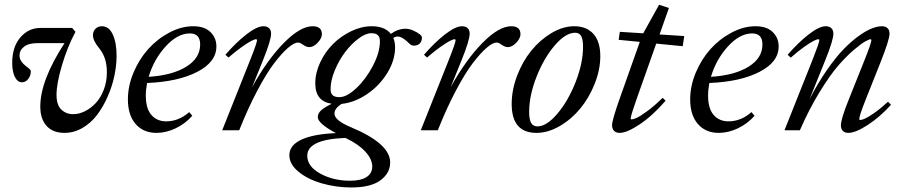

<svg xmlns="http://www.w3.org/2000/svg" viewBox="-20 -557 3864 821"><path d="M255.9 11.2Q206.1 11.2 179.2 -18.6Q152.3 -48.3 152.3 -101.6Q152.3 -212.9 255.9 -372.6H141.1Q102.5 -372.6 83 -357.4Q63.5 -342.3 63.5 -319.8Q63.5 -306.6 71 -295.2Q78.6 -283.7 87.6 -277.1Q96.7 -270.5 104.2 -263.9Q111.8 -257.3 111.8 -252.4Q111.8 -233.4 100.6 -219.2Q89.4 -205.1 74.2 -205.1Q55.2 -205.1 43.7 -227.8Q32.2 -250.5 32.2 -288.6Q32.2 -356.4 67.1 -397Q102.1 -437.5 152.3 -437.5H288.6L302.7 -420.9Q268.1 -356.4 244.9 -277.8Q221.7 -199.2 221.7 -151.9Q221.7 -107.9 242.2 -88.4Q262.7 -68.8 293 -68.8Q317.9 -68.8 343 -81.3Q368.2 -93.8 389.2 -116Q410.2 -138.2 423.6 -172.9Q437 -207.5 437 -248Q437 -310.5 405.3 -349.1Q377.4 -382.8 377.4 -406.2Q377.4 -422.9 388.2 -433.8Q398.9 -444.8 416 -444.8Q445.8 -444.8 462.2 -409.7Q478.5 -374.5 478.5 -318.8Q478.5 -277.3 469 -232.4Q459.5 -187.5 440.4 -144Q421.4 -100.6 395.3 -65.9Q369.1 -31.2 332.8 -10Q296.4 11.2 255.9 11.2Z M649.4 11.2Q592.8 11.2 559.8 -26.9Q526.9 -64.9 526.9 -131.8Q526.9 -189.5 551 -246.8Q575.2 -304.2 614 -347.4Q652.8 -390.6 704.1 -417.7Q755.4 -444.8 806.2 -444.8Q854.5 -444.8 879.9 -419.9Q905.3 -395 905.3 -358.4Q905.3 -292 823.5 -249.8Q741.7 -207.5 608.9 -202.1Q603.5 -173.8 603.5 -148.4Q603.5 -92.8 627.4 -65.4Q651.4 -38.1 690.4 -38.1Q744.1 -38.1 789.1 -77.6L802.2 -62Q772 -27.8 731 -8.3Q689.9 11.2 649.4 11.2ZM792 -414.1Q739.3 -414.1 688.7 -358.9Q638.2 -303.7 615.7 -228.5Q716.8 -234.9 776.4 -271.7Q835.9 -308.6 835.9 -366.7Q835.9 -414.1 792 -414.1Z M930.2 0 1051.3 -304.2Q1079.1 -374.5 1079.1 -385.3Q1079.1 -389.2 1074.7 -389.2Q1068.8 -389.2 1054.7 -382.1Q1040.5 -375 1013.9 -356.2Q987.3 -337.4 957 -311L943.8 -322.8Q988.3 -374.5 1033.4 -409.7Q1078.6 -444.8 1106.4 -444.8Q1122.1 -444.8 1130.6 -436.5Q1139.2 -428.2 1139.2 -413.1Q1139.2 -385.3 1105.5 -301.8L1058.1 -184.6Q1123.5 -302.2 1193.8 -373.5Q1264.2 -444.8 1316.9 -444.8Q1356.4 -444.8 1356.4 -410.6Q1356.4 -393.6 1338.6 -374.5Q1320.8 -355.5 1302.2 -355.5Q1290 -355.5 1273.4 -367.2Q1262.7 -375 1254.4 -375Q1237.8 -375 1211.4 -352.3Q1185.1 -329.6 1152.1 -286.4Q1119.1 -243.2 1079.6 -168.2Q1040 -93.3 1002.9 0Z M1482.9 244.6Q1417 244.6 1356.2 227.1Q1295.4 209.5 1256.3 177.2Q1217.3 145 1217.3 106.9Q1217.3 64 1269 40Q1320.8 16.1 1416.5 12.2Q1338.9 -29.3 1338.9 -56.2Q1338.9 -71.8 1352.3 -84.5Q1365.7 -97.2 1398.4 -113.3Q1328.1 -123.5 1328.1 -200.7Q1328.1 -245.1 1349.1 -290Q1370.1 -335 1403.8 -368.7Q1437.5 -402.3 1481.7 -423.6Q1525.9 -444.8 1569.3 -444.8Q1625.5 -444.8 1651.4 -412.1Q1681.6 -434.1 1714.4 -434.1Q1729.5 -434.1 1747.1 -426.5Q1764.6 -418.9 1776.4 -409.2Q1784.2 -402.8 1784.2 -396Q1784.2 -380.9 1775.1 -371.3Q1766.1 -361.8 1749.5 -361.8Q1739.3 -361.8 1731 -370.1Q1700.2 -400.9 1680.7 -400.9Q1670.4 -400.9 1661.6 -394.5Q1669.4 -378.4 1669.4 -354Q1669.4 -299.8 1636.5 -245.6Q1603.5 -191.4 1550.3 -155Q1497.1 -118.7 1440.9 -112.8Q1410.2 -93.8 1410.2 -71.3Q1410.2 -42.5 1479 -13.7Q1648.4 56.6 1648.4 137.7Q1648.4 183.1 1606.9 213.9Q1565.4 244.6 1482.9 244.6ZM1431.6 -141.6Q1462.9 -141.6 1503.9 -180.2Q1544.9 -218.8 1574.7 -275.9Q1604.5 -333 1604.5 -380.4Q1604.5 -398.4 1595.7 -406.7Q1586.9 -415 1567.9 -415Q1543.5 -415 1512.7 -391.8Q1481.9 -368.7 1455.8 -334.2Q1429.7 -299.8 1411.6 -256.3Q1393.6 -212.9 1393.6 -176.3Q1393.6 -158.2 1402.3 -149.9Q1411.1 -141.6 1431.6 -141.6ZM1293.9 108.9Q1293.9 154.8 1349.4 185.3Q1404.8 215.8 1477.1 215.8Q1522.9 215.8 1547.4 200Q1571.8 184.1 1571.8 154.8Q1571.8 124 1542.5 91.8Q1513.2 59.6 1460.9 34.7Q1460 34.2 1458.5 33.7Q1457 33.2 1456.5 32.7Q1293.9 39.1 1293.9 108.9Z M1779.3 0 1900.4 -304.2Q1928.2 -374.5 1928.2 -385.3Q1928.2 -389.2 1923.8 -389.2Q1918 -389.2 1903.8 -382.1Q1889.6 -375 1863 -356.2Q1836.4 -337.4 1806.2 -311L1793 -322.8Q1837.4 -374.5 1882.6 -409.7Q1927.7 -444.8 1955.6 -444.8Q1971.2 -444.8 1979.7 -436.5Q1988.3 -428.2 1988.3 -413.1Q1988.3 -385.3 1954.6 -301.8L1907.2 -184.6Q1972.7 -302.2 2043 -373.5Q2113.3 -444.8 2166 -444.8Q2205.6 -444.8 2205.6 -410.6Q2205.6 -393.6 2187.7 -374.5Q2169.9 -355.5 2151.4 -355.5Q2139.2 -355.5 2122.6 -367.2Q2111.8 -375 2103.5 -375Q2086.9 -375 2060.5 -352.3Q2034.2 -329.6 2001.2 -286.4Q1968.3 -243.2 1928.7 -168.2Q1889.2 -93.3 1852.1 0Z M2273.9 11.2Q2168 11.2 2168 -112.3Q2168 -172.9 2191.4 -233.9Q2214.8 -294.9 2252.2 -340.8Q2289.6 -386.7 2338.4 -415.8Q2387.2 -444.8 2435.5 -444.8Q2488.3 -444.8 2517.6 -411.9Q2546.9 -378.9 2546.9 -316.9Q2546.9 -258.8 2522.9 -198.7Q2499 -138.7 2461.2 -92.8Q2423.3 -46.9 2373.3 -17.8Q2323.2 11.2 2273.9 11.2ZM2278.3 -16.6Q2317.4 -16.6 2363.5 -71Q2409.7 -125.5 2441.4 -206.3Q2473.1 -287.1 2473.1 -357.4Q2473.1 -388.7 2465.1 -402.8Q2457 -417 2439 -417Q2398.9 -417 2352.5 -363.3Q2306.2 -309.6 2274.4 -229.2Q2242.7 -148.9 2242.7 -78.1Q2242.7 -45.9 2251.2 -31.2Q2259.8 -16.6 2278.3 -16.6Z M2629.4 11.2Q2614.3 11.2 2605.7 2.4Q2597.2 -6.3 2597.2 -21.5Q2597.2 -43 2628.9 -132.8L2715.8 -377.9L2625.5 -386.7L2630.4 -420.9L2730.5 -414.6L2798.3 -536.6L2840.3 -522.9L2800.3 -409.7L2905.8 -402.8L2899.4 -359.4L2786.1 -370.6L2701.7 -132.3Q2676.8 -61.5 2676.8 -50.3Q2676.8 -46.4 2680.7 -46.4Q2687.5 -46.4 2701.9 -52.7Q2716.3 -59.1 2747.3 -81.5Q2778.3 -104 2813.5 -138.7L2826.2 -126.5Q2771.5 -63 2716.3 -25.9Q2661.1 11.2 2629.4 11.2Z M3053.7 11.2Q2997.1 11.2 2964.1 -26.9Q2931.2 -64.9 2931.2 -131.8Q2931.2 -189.5 2955.3 -246.8Q2979.5 -304.2 3018.3 -347.4Q3057.1 -390.6 3108.4 -417.7Q3159.7 -444.8 3210.4 -444.8Q3258.8 -444.8 3284.2 -419.9Q3309.6 -395 3309.6 -358.4Q3309.6 -292 3227.8 -249.8Q3146 -207.5 3013.2 -202.1Q3007.8 -173.8 3007.8 -148.4Q3007.8 -92.8 3031.7 -65.4Q3055.7 -38.1 3094.7 -38.1Q3148.4 -38.1 3193.4 -77.6L3206.5 -62Q3176.3 -27.8 3135.3 -8.3Q3094.2 11.2 3053.7 11.2ZM3196.3 -414.1Q3143.6 -414.1 3093 -358.9Q3042.5 -303.7 3020 -228.5Q3121.1 -234.9 3180.7 -271.7Q3240.2 -308.6 3240.2 -366.7Q3240.2 -414.1 3196.3 -414.1Z M3334.5 0 3455.6 -304.2Q3483.4 -374.5 3483.4 -385.3Q3483.4 -389.2 3479 -389.2Q3473.1 -389.2 3459 -382.1Q3444.8 -375 3418.2 -356.2Q3391.6 -337.4 3361.3 -310.5L3348.1 -322.8Q3392.6 -374.5 3437.7 -409.7Q3482.9 -444.8 3510.7 -444.8Q3526.4 -444.8 3534.9 -436.5Q3543.5 -428.2 3543.5 -413.1Q3543.5 -385.3 3509.8 -301.8L3441.9 -133.3Q3477.1 -201.7 3515.4 -256.8Q3553.7 -312 3586.9 -346.2Q3620.1 -380.4 3652.1 -403.3Q3684.1 -426.3 3708.3 -435.5Q3732.4 -444.8 3751 -444.8Q3766.6 -444.8 3775.1 -436.5Q3783.7 -428.2 3783.7 -413.1Q3783.7 -387.7 3744.6 -289.1L3681.2 -129.9Q3654.3 -62 3654.3 -48.3Q3654.3 -43.9 3658.7 -43.9Q3665 -43.9 3678.2 -49.6Q3691.4 -55.2 3718.5 -74Q3745.6 -92.8 3777.3 -122.1L3790 -108.9Q3742.2 -56.2 3690.2 -22.5Q3638.2 11.2 3607.4 11.2Q3592.3 11.2 3584 2.7Q3575.7 -5.9 3575.7 -21Q3575.7 -48.3 3609.9 -132.8L3675.3 -296.4Q3706.1 -373.5 3706.1 -385.3Q3706.1 -389.2 3702.1 -389.2Q3697.3 -389.2 3680.7 -380.4Q3664.1 -371.6 3632.1 -344.5Q3600.1 -317.4 3564.9 -277.1Q3529.8 -236.8 3484.9 -163.8Q3439.9 -90.8 3400.4 0Z"/></svg>

Font: Elstob
Style: Italic
Weight: 400
Italic angle: -20°
Designer: Peter S. Baker
Version: Version 1.015